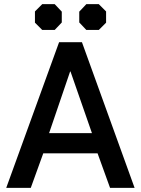

<svg xmlns="http://www.w3.org/2000/svg" viewBox="-20 -903 677 923"><path d="M264 -700H374L627 0H509L449 -166H188L128 0H10ZM422 -263 319 -559H317L216 -263ZM148 -794V-848L183 -883H243L277 -847V-795L243 -759H183ZM361 -795V-847L395 -883H455L490 -848V-794L455 -759H395Z"/></svg>

Font: Chakra Petch SemiBold
Style: Regular
Weight: 600
Designer: Katatrad Aksorn Co.,Ltd.
Foundry: Cadson Demak Co.,Ltd.
Version: Version 1.000; ttfautohint (v1.6)